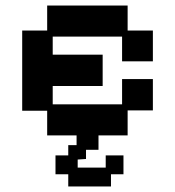

<svg xmlns="http://www.w3.org/2000/svg" viewBox="-20 -476 632 692"><path d="M150 12V-77H60V-366H150V-456H440V-366H531V-255H420V-344H170V-279H350V-166H170V-100H420V-191H531V-78H440V12ZM226 196V152H180V84H226V47H256V-38H335V64H290V97L260 99V128H361V84H425V152H380V196Z"/></svg>

Font: Pixelify Sans Medium
Style: Regular
Weight: 500
Designer: Stefie Justprince
Foundry: Typecalism Foundryline
Version: Version 1.000;February 13, 2025;FontCreator 15.0.0.3015 64-b